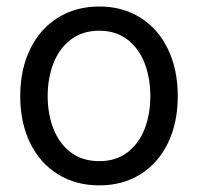

<svg xmlns="http://www.w3.org/2000/svg" viewBox="-20 -557 607 588"><path d="M42 -262.7Q42 -344.2 72.3 -406.5Q102.5 -468.8 157.5 -502.9Q212.4 -537.1 284.2 -537.1Q355.5 -537.1 409.9 -502.9Q464.4 -468.8 494.4 -406.5Q524.4 -344.2 524.4 -262.7Q524.4 -181.2 494.4 -119.1Q464.4 -57.1 409.9 -23.2Q355.5 10.7 284.2 10.7Q212.4 10.7 157.5 -23.2Q102.5 -57.1 72.3 -119.1Q42 -181.2 42 -262.7ZM440.4 -262.7Q440.4 -317.4 423.1 -362.8Q405.8 -408.2 370.6 -435.5Q335.4 -462.9 284.2 -462.9Q231.9 -462.9 196.5 -435.5Q161.1 -408.2 143.6 -362.8Q126 -317.4 126 -262.7Q126 -208 143.6 -162.8Q161.1 -117.7 196.5 -90.6Q231.9 -63.5 284.2 -63.5Q335.4 -63.5 370.6 -90.6Q405.8 -117.7 423.1 -162.8Q440.4 -208 440.4 -262.7Z"/></svg>

Font: Pretendard JP
Style: Regular
Weight: 400
Designer: Base glyphs from Inter by Rasmus Andersson; Hangeul glyphs from Noto Sans CJK(Source Han Sans) by Jang Soo-young and Kan
Foundry: Kil Hyung-jin
Version: Version 1.309